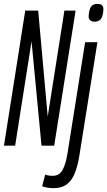

<svg xmlns="http://www.w3.org/2000/svg" viewBox="-28 -755 555 995"><path d="M-7.5 0 102.8 -700H169.9L219.3 -150.7L305.7 -700H363.8L252.8 0H187.1L135.5 -540.5L50.5 0ZM477.6 -734.8Q492.2 -734.8 500.3 -728.2Q508.4 -721.6 507.7 -705.1Q507 -686.3 502.6 -672.3Q498.2 -658.2 488.6 -650.5Q479.1 -642.8 461.9 -642.8Q447.7 -642.8 439.2 -649.6Q430.8 -656.3 431.4 -672.8Q432.8 -692 436.9 -705.8Q441 -719.7 450.7 -727.3Q460.4 -734.8 477.6 -734.8ZM476.8 -536.2 384 47.4Q375.1 104.7 359.3 143.4Q343.5 182 317.3 201Q291.2 220 251.4 220Q236.5 220 220.8 217.9Q205.1 215.8 190.4 210.2L206.2 149.8Q217.6 153.8 226.4 155Q235.3 156.2 244.8 156.2Q279.5 156.2 296.2 125.5Q312.9 94.8 321.3 43.1L413.2 -536.2Z"/></svg>

Font: Georama
Style: Italic
Weight: 400
Width: 2
Italic angle: -9°
Designer: Jean-Baptiste Levee
Foundry: Production Type
Version: Version 1.000